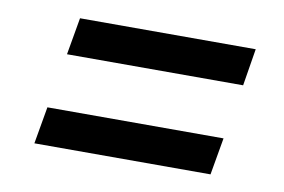

<svg xmlns="http://www.w3.org/2000/svg" viewBox="-45 -509 649 438"><g transform="rotate(10 279.5 -290.5)"><path d="M94 -354 109 -440H516L502 -354ZM56 -141 71 -227H479L464 -141Z"/></g></svg>

Font: DM Sans Medium
Style: Italic
Weight: 500
Italic angle: -10°
Designer: Colophon Foundry, Jonny Pinhorn
Foundry: Colophon Foundry
Version: Version 4.004;gftools[0.9.30]